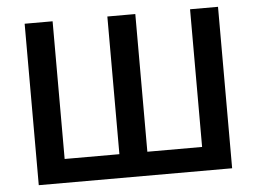

<svg xmlns="http://www.w3.org/2000/svg" viewBox="-50 -757 1098 821"><g transform="rotate(-5 499.0 -346.5)"><path d="M84 0V-693H204V-102H439V-693H559V-102H794V-693H914V0Z"/></g></svg>

Font: Ubuntu Sans SemiBold
Style: Regular
Weight: 600
Designer: Dalton Maag Ltd
Foundry: Dalton Maag Ltd
Version: Version 1.006; ttfautohint (v1.8.4.7-5d5b)